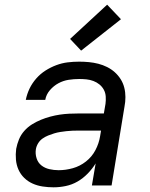

<svg xmlns="http://www.w3.org/2000/svg" viewBox="-20 -791 640 819"><path d="M208 8Q185 8 162 4.5Q139 1 119 -8Q99 -17 83.5 -32Q68 -47 59 -67Q50 -87 48 -110Q46 -133 49 -156Q53 -177 61 -196.5Q69 -216 83.5 -232.5Q98 -249 116.5 -260.5Q135 -272 154.5 -280Q174 -288 194.5 -293.5Q215 -299 235 -302Q255 -305 275.5 -306Q296 -307 316 -307H423L430 -348Q432 -363 431 -379Q430 -395 423 -408Q416 -421 404.5 -430.5Q393 -440 378.5 -445.5Q364 -451 348.5 -452.5Q333 -454 318 -454Q295 -454 272.5 -450.5Q250 -447 229.5 -436Q209 -425 193 -406.5Q177 -388 173 -365H90Q95 -390 106 -413Q117 -436 134.5 -456Q152 -476 174 -490Q196 -504 220 -513Q244 -522 268.5 -525Q293 -528 318 -528Q339 -528 359.5 -526Q380 -524 399.5 -519Q419 -514 437 -505Q455 -496 469.5 -483Q484 -470 494.5 -453.5Q505 -437 510 -417.5Q515 -398 515 -377Q515 -356 511 -336L456 0H372L388 -94Q374 -71 354 -50.5Q334 -30 310.5 -16.5Q287 -3 260.5 2.5Q234 8 209 8ZM230 -65Q260 -65 290.5 -73.5Q321 -82 346.5 -102Q372 -122 387 -150.5Q402 -179 407 -210L411 -234H316Q303 -234 289.5 -233.5Q276 -233 263 -231.5Q250 -230 237 -228Q224 -226 211 -222Q198 -218 185.5 -213Q173 -208 161.5 -200Q150 -192 142.5 -179.5Q135 -167 133 -154Q130 -135 136 -116Q142 -97 156.5 -85.5Q171 -74 190.5 -69.5Q210 -65 230 -65ZM326 -575 279 -625 437 -771 496 -709Z"/></svg>

Font: Zed Sans Extended
Style: Italic
Weight: 400
Width: 7
Italic angle: -9°
Designer: Belleve Invis
Foundry: Belleve Invis
Version: Version 1.0.0; ttfautohint (v1.8.4)